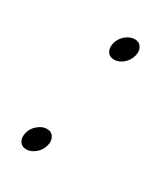

<svg xmlns="http://www.w3.org/2000/svg" viewBox="-108 -424 420 484"><g transform="rotate(30 102.0 -182.0)"><path d="M44.5 6.5Q31 6.5 24.8 -3.8Q18.5 -14 22.5 -29Q26.5 -44 39 -54.2Q51.5 -64.5 64.5 -64.5Q78 -64.5 84.2 -54Q90.5 -43.5 86.5 -29Q82.5 -14 70.2 -3.8Q58 6.5 44.5 6.5ZM123 -300Q109.5 -300 103.2 -310.2Q97 -320.5 101 -335.5Q105 -350.5 117.5 -360.8Q130 -371 143 -371Q156.5 -371 162.8 -360.5Q169 -350 165 -335.5Q161 -320.5 148.8 -310.2Q136.5 -300 123 -300Z"/></g></svg>

Font: Fraunces 72pt Thin
Style: Italic
Weight: 100
Italic angle: -16°
Version: Version 1.000;[b76b70a41]